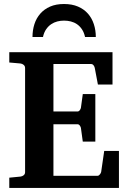

<svg xmlns="http://www.w3.org/2000/svg" viewBox="-20 -929 638 949"><path d="M25.9 0V-50.8L81.1 -56.2Q89.8 -57.1 96.9 -62.7Q104 -68.4 104 -78.1V-592.8Q104 -602.5 96.9 -608.4Q89.8 -614.3 81.1 -615.2L25.9 -620.1V-670.9H536.1V-511.2H463.9L448.2 -594.2Q446.3 -601.6 441.7 -607.2Q437 -612.8 430.2 -612.8H244.1V-377.9H362.8Q369.6 -377.9 374.3 -384.3Q378.9 -390.6 379.9 -396L389.2 -463.9H451.2V-229H389.2L379.9 -296.9Q378.9 -302.2 374.3 -308.6Q369.6 -314.9 362.8 -314.9H244.1V-60.1H461.9Q468.3 -60.1 473.6 -66.9Q479 -73.7 480 -79.1L495.1 -183.1H567.9V0ZM400.4 -746.1Q395.5 -768.6 385 -784.2Q374.5 -799.8 360.6 -809.3Q346.7 -818.8 330.1 -823Q313.5 -827.1 296.4 -827.1Q279.8 -827.1 263.4 -823Q247.1 -818.8 232.9 -809.3Q218.8 -799.8 208 -784.2Q197.3 -768.6 192.4 -746.1H140.6Q140.6 -779.8 150.1 -809.6Q159.7 -839.4 179.2 -861.6Q198.7 -883.8 227.8 -896.5Q256.8 -909.2 296.4 -909.2Q335.9 -909.2 365.5 -896.5Q395 -883.8 414.6 -861.6Q434.1 -839.4 443.8 -809.6Q453.6 -779.8 453.6 -746.1Z"/></svg>

Font: Charis SIL Eur
Style: Bold
Weight: 700
Foundry: SIL International
Version: Version 5.000